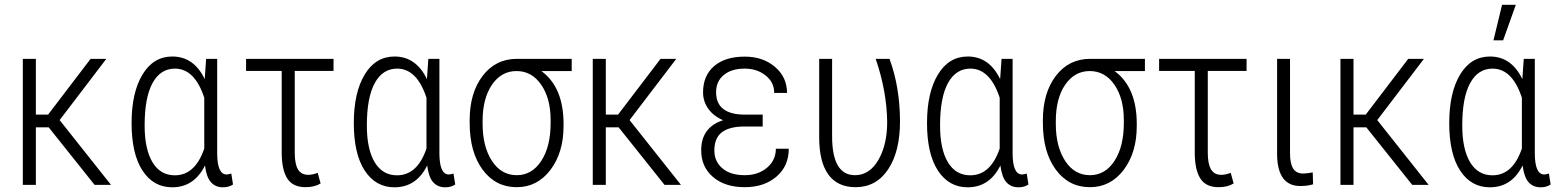

<svg xmlns="http://www.w3.org/2000/svg" viewBox="-20 -775 6535 805"><path d="M184.1 -241.2H130.4V0H75.7V-528.3H130.4V-294.4H181.6L359.9 -528.3H425.8L230 -271.5L445.3 0H376.5Z M586.4 -249Q586.4 -149.4 619.4 -94.7Q652.3 -40 712.9 -40Q798.3 -40 836.4 -152.3V-365.2Q796.4 -487.3 713.4 -487.3Q652.8 -487.3 619.6 -426.8Q586.4 -366.2 586.4 -249ZM890.6 -528.3V-130.9Q891.1 -43.5 930.2 -43.5Q938 -43.5 949.7 -47.4L957 -1.5Q939.9 10.3 915 10.3Q883.8 10.3 864.7 -10.7Q845.7 -31.7 839.4 -81.1Q793.9 10.3 702.1 10.3Q623.5 10.3 577.6 -59.6Q531.7 -129.4 531.7 -259.3Q531.7 -386.7 577.4 -462.4Q623 -538.1 702.6 -538.1Q792.5 -538.1 838.4 -443.4L844.2 -528.3Z M1378.4 -477.5H1215.8V-133.8Q1215.8 -87.9 1229.2 -64.9Q1242.7 -42 1272.5 -42Q1290.5 -42 1312 -50.3L1324.2 -5.9Q1299.3 9.8 1260.7 9.8Q1209 9.8 1185.5 -25.1Q1162.1 -60.1 1161.1 -130.4V-477.5H1011.7V-528.3H1378.4Z M1518.1 -249Q1518.1 -149.4 1551 -94.7Q1584 -40 1644.5 -40Q1730 -40 1768.1 -152.3V-365.2Q1728 -487.3 1645 -487.3Q1584.5 -487.3 1551.3 -426.8Q1518.1 -366.2 1518.1 -249ZM1822.3 -528.3V-130.9Q1822.8 -43.5 1861.8 -43.5Q1869.6 -43.5 1881.3 -47.4L1888.7 -1.5Q1871.6 10.3 1846.7 10.3Q1815.4 10.3 1796.4 -10.7Q1777.3 -31.7 1771 -81.1Q1725.6 10.3 1633.8 10.3Q1555.2 10.3 1509.3 -59.6Q1463.4 -129.4 1463.4 -259.3Q1463.4 -386.7 1509 -462.4Q1554.7 -538.1 1634.3 -538.1Q1724.1 -538.1 1770 -443.4L1775.9 -528.3Z M2003.4 -255.9Q2003.4 -160.6 2042.5 -100.6Q2081.5 -40.5 2146.5 -40.5Q2210.4 -40.5 2249.5 -100.6Q2288.6 -160.6 2288.6 -259.3V-271.5Q2288.6 -362.8 2249 -419.9Q2209.5 -477.1 2145.5 -477.1Q2082 -477.1 2042.7 -419.7Q2003.4 -362.3 2003.4 -267.1ZM2377 -477.1H2250Q2342.8 -408.7 2342.8 -255.9V-246.6Q2342.8 -135.3 2287.8 -62.7Q2232.9 9.8 2146.5 9.8Q2057.6 9.8 2003.4 -63.7Q1949.2 -137.2 1949.2 -259.8V-271.5Q1949.2 -385.7 2003.7 -457Q2058.1 -528.3 2147.5 -528.3H2377Z M2573.7 -241.2H2520V0H2465.3V-528.3H2520V-294.4H2571.3L2749.5 -528.3H2815.4L2619.6 -271.5L2835 0H2766.1Z M2919.9 -145Q2919.9 -241.2 3011.7 -271Q2971.7 -288.1 2949.7 -318.8Q2927.7 -349.6 2927.7 -387.7Q2927.7 -458 2974.1 -497.8Q3020.5 -537.6 3102.5 -537.6Q3178.7 -537.6 3229.2 -494.6Q3279.8 -451.7 3279.8 -385.3H3226.1Q3226.1 -430.2 3189.9 -458.7Q3153.8 -487.3 3102.5 -487.3Q3046.9 -487.3 3014.6 -460.7Q2982.4 -434.1 2982.4 -388.2Q2982.4 -294.4 3104 -294.4H3177.7V-244.6H3100.6Q3039.1 -244.6 3007.1 -220.7Q2975.1 -196.8 2975.1 -144Q2975.1 -98.1 3008.8 -69.3Q3042.5 -40.5 3102.5 -40.5Q3158.7 -40.5 3195.8 -71.8Q3232.9 -103 3232.9 -151.4H3287.1Q3287.1 -78.6 3235.4 -34.4Q3183.6 9.8 3102.5 9.8Q3019.5 9.8 2969.7 -32.7Q2919.9 -75.2 2919.9 -145Z M3468.8 -528.3V-203.6Q3468.8 -40.5 3564.9 -40.5Q3625.5 -40.5 3662.6 -104.2Q3699.7 -168 3699.7 -264.2Q3697.8 -394 3651.4 -528.3H3709.5Q3753.4 -408.7 3753.4 -265.1Q3753.4 -139.6 3703.6 -64.9Q3653.8 9.8 3566.9 9.8Q3491.7 9.8 3453.1 -43.2Q3414.6 -96.2 3414.6 -199.2V-528.3Z M3921.4 -249Q3921.4 -149.4 3954.3 -94.7Q3987.3 -40 4047.9 -40Q4133.3 -40 4171.4 -152.3V-365.2Q4131.3 -487.3 4048.3 -487.3Q3987.8 -487.3 3954.6 -426.8Q3921.4 -366.2 3921.4 -249ZM4225.6 -528.3V-130.9Q4226.1 -43.5 4265.1 -43.5Q4272.9 -43.5 4284.7 -47.4L4292 -1.5Q4274.9 10.3 4250 10.3Q4218.8 10.3 4199.7 -10.7Q4180.7 -31.7 4174.3 -81.1Q4128.9 10.3 4037.1 10.3Q3958.5 10.3 3912.6 -59.6Q3866.7 -129.4 3866.7 -259.3Q3866.7 -386.7 3912.4 -462.4Q3958 -538.1 4037.6 -538.1Q4127.4 -538.1 4173.3 -443.4L4179.2 -528.3Z M4406.7 -255.9Q4406.7 -160.6 4445.8 -100.6Q4484.9 -40.5 4549.8 -40.5Q4613.8 -40.5 4652.8 -100.6Q4691.9 -160.6 4691.9 -259.3V-271.5Q4691.9 -362.8 4652.3 -419.9Q4612.8 -477.1 4548.8 -477.1Q4485.4 -477.1 4446 -419.7Q4406.7 -362.3 4406.7 -267.1ZM4780.3 -477.1H4653.3Q4746.1 -408.7 4746.1 -255.9V-246.6Q4746.1 -135.3 4691.2 -62.7Q4636.2 9.8 4549.8 9.8Q4460.9 9.8 4406.7 -63.7Q4352.5 -137.2 4352.5 -259.8V-271.5Q4352.5 -385.7 4407 -457Q4461.4 -528.3 4550.8 -528.3H4780.3Z M5206.5 -477.5H5043.9V-133.8Q5043.9 -87.9 5057.4 -64.9Q5070.8 -42 5100.6 -42Q5118.7 -42 5140.1 -50.3L5152.3 -5.9Q5127.4 9.8 5088.9 9.8Q5037.1 9.8 5013.7 -25.1Q4990.2 -60.1 4989.3 -130.4V-477.5H4839.8V-528.3H5206.5Z M5388.7 -528.3V-132.8Q5388.7 -89.8 5401.6 -68.6Q5414.6 -47.4 5444.8 -47.4Q5458 -47.4 5483.9 -52.2L5485.4 -2.4Q5463.4 4.9 5431.6 4.9Q5337.4 4.9 5334.5 -123.5V-528.3Z M5708.5 -241.2H5654.8V0H5600.1V-528.3H5654.8V-294.4H5706.1L5884.3 -528.3H5950.2L5754.4 -271.5L5969.7 0H5900.9Z M6110.8 -249Q6110.8 -149.4 6143.8 -94.7Q6176.8 -40 6237.3 -40Q6322.8 -40 6360.8 -152.3V-365.2Q6320.8 -487.3 6237.8 -487.3Q6177.2 -487.3 6144 -426.8Q6110.8 -366.2 6110.8 -249ZM6415 -528.3V-130.9Q6415.5 -43.5 6454.6 -43.5Q6462.4 -43.5 6474.1 -47.4L6481.4 -1.5Q6464.4 10.3 6439.5 10.3Q6408.2 10.3 6389.2 -10.7Q6370.1 -31.7 6363.8 -81.1Q6318.4 10.3 6226.6 10.3Q6147.9 10.3 6102.1 -59.6Q6056.2 -129.4 6056.2 -259.3Q6056.2 -386.7 6101.8 -462.4Q6147.5 -538.1 6227.1 -538.1Q6316.9 -538.1 6362.8 -443.4L6368.7 -528.3ZM6277.8 -754.9H6335.4L6282.2 -606H6241.7Z"/></svg>

Font: MAUL Condensed Light
Style: Light
Weight: 300
Designer: MAUL
Version: Version 2.137; 2017; ttfautohint (v1.8.3)